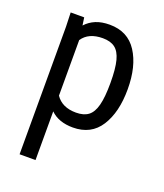

<svg xmlns="http://www.w3.org/2000/svg" viewBox="-121 -526 679 796"><g transform="rotate(20 219.0 -128.5)"><path d="M58.6 -375 56.6 -437.5H116.2L121.1 -403.3Q139.6 -423.8 165.5 -434.6Q191.4 -445.3 226.6 -445.3Q306.6 -445.3 347.2 -382.8Q387.7 -320.3 387.7 -218.8Q387.7 -117.2 347.7 -54.7Q307.6 7.8 227.5 7.8Q196.3 7.8 171.4 -1Q146.5 -9.8 128.9 -27.3V187.5H58.6ZM218.8 -54.7Q252.9 -54.7 272.9 -69.8Q293 -85 302.2 -120.6Q311.5 -156.2 311.5 -218.8Q311.5 -282.2 302.2 -317.4Q293 -352.5 272.9 -367.7Q252.9 -382.8 218.8 -382.8Q156.2 -382.8 128.9 -341.8V-96.7Q157.2 -54.7 218.8 -54.7Z"/></g></svg>

Font: Sudo Variable
Style: Regular
Weight: 400
Monospace: yes
Designer: Jens Kutilek
Foundry: Jens Kutilek
Version: Version 0.040